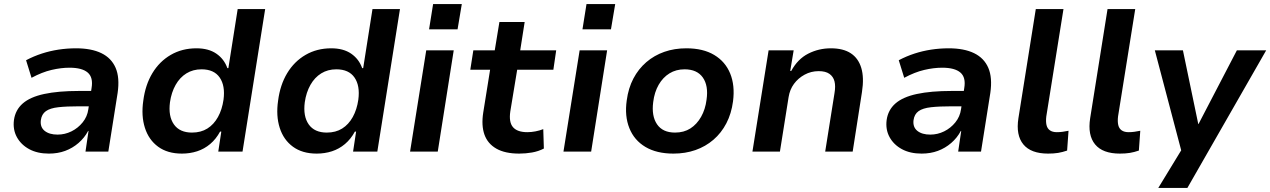

<svg xmlns="http://www.w3.org/2000/svg" viewBox="-20 -750 6285 950"><path d="M222 10Q165 10 124.5 -12Q84 -34 63.5 -71.5Q43 -109 49 -156Q56 -206 92.5 -238Q129 -270 198.5 -285Q268 -300 371 -300H449L438 -224H371Q310 -224 269 -219.5Q228 -215 207 -200Q186 -185 182 -155Q178 -121 201 -102.5Q224 -84 265 -84Q301 -84 333.5 -100Q366 -116 389 -144.5Q412 -173 417 -209L433 -314Q442 -367 414 -391Q386 -415 324 -415Q282 -415 235 -404Q188 -393 136 -365L109 -452Q147 -472 187 -485Q227 -498 269.5 -504.5Q312 -511 356 -511Q432 -511 481.5 -487Q531 -463 552 -414.5Q573 -366 562 -290L516 0H403L418 -102H416Q398 -68 368.5 -42.5Q339 -17 302.5 -3.5Q266 10 222 10Z M880 10Q809 10 762.5 -24Q716 -58 697 -117.5Q678 -177 689 -252Q699 -330 734 -388Q769 -446 825 -478.5Q881 -511 952 -511Q1012 -511 1050.5 -484.5Q1089 -458 1105 -413H1110L1156 -705H1292L1180 0H1060L1075 -99H1069Q1049 -62 1020 -37.5Q991 -13 955.5 -1.5Q920 10 880 10ZM930 -94Q974 -94 1006 -114Q1038 -134 1058.5 -171Q1079 -208 1086 -257Q1095 -326 1067 -366.5Q1039 -407 977 -407Q935 -407 902.5 -387Q870 -367 849 -330Q828 -293 821 -244Q812 -175 840.5 -134.5Q869 -94 930 -94Z M1547 10Q1476 10 1429.5 -24Q1383 -58 1364 -117.5Q1345 -177 1356 -252Q1366 -330 1401 -388Q1436 -446 1492 -478.5Q1548 -511 1619 -511Q1679 -511 1717.5 -484.5Q1756 -458 1772 -413H1777L1823 -705H1959L1847 0H1727L1742 -99H1736Q1716 -62 1687 -37.5Q1658 -13 1622.5 -1.5Q1587 10 1547 10ZM1597 -94Q1641 -94 1673 -114Q1705 -134 1725.5 -171Q1746 -208 1753 -257Q1762 -326 1734 -366.5Q1706 -407 1644 -407Q1602 -407 1569.5 -387Q1537 -367 1516 -330Q1495 -293 1488 -244Q1479 -175 1507.5 -134.5Q1536 -94 1597 -94Z M2103 -605 2123 -730H2265L2244 -605ZM2009 0 2089 -501H2225L2146 0Z M2549 10Q2479 10 2436 -14.5Q2393 -39 2377 -84Q2361 -129 2371 -193L2405 -405H2307L2322 -501H2428L2451 -641H2576L2554 -501H2732L2718 -405H2539L2505 -199Q2497 -145 2518.5 -120.5Q2540 -96 2589 -96Q2609 -96 2629.5 -100Q2650 -104 2668 -111L2671 -15Q2644 -1 2612.5 4.5Q2581 10 2549 10Z M2862 -605 2882 -730H3024L3003 -605ZM2768 0 2848 -501H2984L2905 0Z M3312 10Q3229 10 3173.5 -23Q3118 -56 3094 -116Q3070 -176 3081 -253Q3089 -314 3114 -361.5Q3139 -409 3178 -442.5Q3217 -476 3267 -493.5Q3317 -511 3376 -511Q3459 -511 3514 -478Q3569 -445 3593 -386Q3617 -327 3607 -249Q3599 -188 3574 -140Q3549 -92 3510 -58.5Q3471 -25 3421 -7.5Q3371 10 3312 10ZM3320 -94Q3364 -94 3396 -114.5Q3428 -135 3449 -172Q3470 -209 3476 -257Q3486 -326 3457.5 -366.5Q3429 -407 3367 -407Q3325 -407 3292.5 -387Q3260 -367 3239 -330.5Q3218 -294 3212 -245Q3203 -176 3231 -135Q3259 -94 3320 -94Z M3703 0 3783 -501H3907L3890 -399H3895Q3927 -458 3979 -484.5Q4031 -511 4091 -511Q4152 -511 4189.5 -486.5Q4227 -462 4241.5 -414Q4256 -366 4245 -295L4199 0H4063L4109 -289Q4115 -324 4109 -347.5Q4103 -371 4084 -384.5Q4065 -398 4031 -398Q3993 -398 3961 -380.5Q3929 -363 3908.5 -335Q3888 -307 3882 -270L3839 0Z M4540 10Q4483 10 4442.5 -12Q4402 -34 4381.5 -71.5Q4361 -109 4367 -156Q4374 -206 4410.5 -238Q4447 -270 4516.5 -285Q4586 -300 4689 -300H4767L4756 -224H4689Q4628 -224 4587 -219.5Q4546 -215 4525 -200Q4504 -185 4500 -155Q4496 -121 4519 -102.5Q4542 -84 4583 -84Q4619 -84 4651.5 -100Q4684 -116 4707 -144.5Q4730 -173 4735 -209L4751 -314Q4760 -367 4732 -391Q4704 -415 4642 -415Q4600 -415 4553 -404Q4506 -393 4454 -365L4427 -452Q4465 -472 4505 -485Q4545 -498 4587.5 -504.5Q4630 -511 4674 -511Q4750 -511 4799.5 -487Q4849 -463 4870 -414.5Q4891 -366 4880 -290L4834 0H4721L4736 -102H4734Q4716 -68 4686.5 -42.5Q4657 -17 4620.5 -3.5Q4584 10 4540 10Z M5166 10Q5081 10 5043.5 -35.5Q5006 -81 5019 -165L5105 -705H5242L5157 -174Q5154 -149 5158 -131.5Q5162 -114 5175 -105Q5188 -96 5209 -96Q5224 -96 5238 -98Q5252 -100 5267 -103L5260 -5Q5237 3 5215.5 6.5Q5194 10 5166 10Z M5521 10Q5436 10 5398.5 -35.5Q5361 -81 5374 -165L5460 -705H5597L5512 -174Q5509 -149 5513 -131.5Q5517 -114 5530 -105Q5543 -96 5564 -96Q5579 -96 5593 -98Q5607 -100 5622 -103L5615 -5Q5592 3 5570.5 6.5Q5549 10 5521 10Z M5711 180 5839 -30 5834 30 5694 -501H5833L5909 -136H5910L6100 -501H6245L5855 180Z"/></svg>

Font: Nunito Sans 7pt
Style: Bold Italic
Weight: 700
Italic angle: -9°
Version: Version 3.101;gftools[0.9.27]